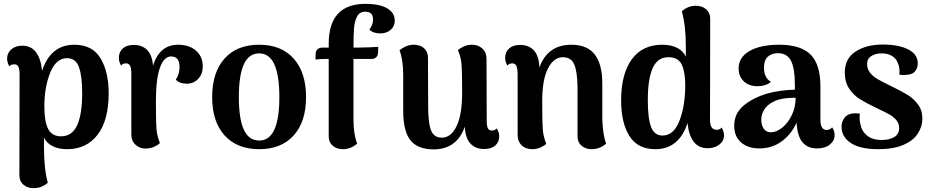

<svg xmlns="http://www.w3.org/2000/svg" viewBox="-20 -763 4849 1000"><path d="M546 -277Q546 -137 488.5 -61.5Q431 14 330 14Q286 14 254.5 -1.5Q223 -17 209 -47V4Q209 116 229 189Q217 200 198 208.5Q179 217 155 217Q123 217 102 199Q81 181 81 151L82 -377Q82 -404 75.5 -416Q69 -428 55 -428Q36 -428 29 -417Q17 -437 17 -458Q17 -487 39 -506Q61 -525 96 -525Q142 -525 167.5 -491Q193 -457 199 -394Q244 -530 367 -530Q461 -530 503.5 -459.5Q546 -389 546 -277ZM408 -278Q408 -368 391 -414Q374 -460 329 -460Q272 -460 241.5 -384.5Q211 -309 211 -208Q211 -129 231 -91Q251 -53 298 -53Q355 -53 381.5 -110Q408 -167 408 -278Z M1036 -416Q1036 -378 1013 -353Q990 -328 955 -327Q915 -327 896 -348Q907 -366 911 -381Q915 -396 915 -416Q915 -442 904 -455.5Q893 -469 871 -469Q834 -469 813 -410.5Q792 -352 792 -236Q792 -129 795 -91.5Q798 -54 813 -18Q802 -7 783 1.5Q764 10 739 11Q708 11 686 -9Q664 -29 664 -63V-380Q664 -408 657.5 -420.5Q651 -433 637 -433Q618 -433 611 -421Q599 -441 599 -462Q599 -492 619.5 -510.5Q640 -529 677 -529Q721 -529 747 -502Q773 -475 777 -421Q811 -530 908 -530Q965 -530 1000.5 -499.5Q1036 -469 1036 -416Z M1085 -257Q1085 -386 1149.5 -458Q1214 -530 1330 -530Q1445 -530 1509.5 -458Q1574 -386 1574 -257Q1574 -129 1509.5 -57.5Q1445 14 1330 14Q1215 14 1150 -57.5Q1085 -129 1085 -257ZM1435 -257Q1435 -485 1330 -485Q1276 -485 1250 -428Q1224 -371 1224 -257Q1224 -144 1250 -87.5Q1276 -31 1330 -31Q1435 -31 1435 -257Z M2036 -655Q2036 -626 2014.5 -607.5Q1993 -589 1962 -589Q1922 -589 1904 -609Q1923 -635 1923 -660Q1923 -682 1913 -692Q1903 -702 1882 -702Q1853 -702 1840 -677.5Q1827 -653 1824 -617Q1821 -581 1821 -515H1840Q1860 -515 1902 -516.5Q1944 -518 1950 -519L1949 -488Q1948 -473 1939 -464.5Q1930 -456 1916 -456H1821V-141Q1821 -65 1840 -15Q1807 14 1766 14Q1734 14 1713 -4Q1692 -22 1692 -53V-456H1683Q1643 -456 1623 -453L1624 -484Q1625 -499 1634.5 -507Q1644 -515 1658 -515H1692V-535Q1692 -743 1884 -743Q1956 -743 1996 -720Q2036 -697 2036 -655Z M2580 -54Q2580 -23 2559.5 -5Q2539 13 2501 13Q2456 13 2429.5 -16Q2403 -45 2401 -103Q2359 15 2238 15Q2156 15 2118 -32Q2080 -79 2080 -188V-374Q2080 -450 2061 -501Q2096 -530 2135 -530Q2168 -530 2188.5 -512Q2209 -494 2209 -462L2210 -208Q2210 -122 2225 -84Q2240 -46 2281 -46Q2329 -46 2358 -106Q2387 -166 2387 -280Q2387 -390 2384 -427.5Q2381 -465 2365 -502Q2376 -512 2395.5 -521Q2415 -530 2439 -530Q2471 -530 2492.5 -510Q2514 -490 2514 -456L2515 -135Q2515 -107 2521 -95Q2527 -83 2541 -83Q2558 -83 2567 -94Q2580 -75 2580 -54Z M3137 -15Q3104 14 3062 14Q3030 14 3009 -4Q2988 -22 2988 -53V-308Q2987 -389 2971 -427Q2955 -465 2912 -465Q2864 -465 2834 -406.5Q2804 -348 2804 -236Q2804 -126 2807 -88.5Q2810 -51 2825 -14Q2815 -4 2795.5 5Q2776 14 2752 14Q2718 14 2697 -6Q2676 -26 2676 -59V-380Q2675 -408 2669 -420.5Q2663 -433 2649 -433Q2630 -433 2623 -421Q2611 -441 2611 -462Q2611 -492 2631.5 -510.5Q2652 -529 2689 -529Q2735 -529 2761.5 -499.5Q2788 -470 2789 -411Q2832 -530 2956 -530Q3038 -530 3077.5 -479.5Q3117 -429 3117 -328V-141Q3120 -58 3137 -15Z M3751 -58Q3751 -29 3726.5 -10Q3702 9 3666 9Q3619 9 3593 -25Q3567 -59 3561 -122Q3516 14 3393 14Q3301 14 3258 -55Q3215 -124 3215 -239Q3215 -378 3270.5 -454Q3326 -530 3429 -530Q3475 -530 3506.5 -514Q3538 -498 3552 -468V-522Q3552 -631 3531 -704Q3563 -733 3605 -733Q3637 -733 3658 -714.5Q3679 -696 3679 -665L3678 -139Q3678 -87 3712 -87Q3731 -87 3738 -99Q3751 -79 3751 -58ZM3549 -321Q3549 -387 3531 -426Q3513 -465 3461 -465Q3405 -465 3379.5 -408.5Q3354 -352 3354 -242Q3354 -147 3371 -102Q3388 -57 3431 -57Q3489 -57 3519 -134.5Q3549 -212 3549 -321Z M4327 -59Q4327 -30 4302 -10Q4277 10 4235 10Q4187 10 4160 -21.5Q4133 -53 4129 -124Q4101 -63 4051 -26.5Q4001 10 3935 10Q3876 10 3840 -21Q3804 -52 3804 -108Q3804 -172 3853 -213Q3902 -254 3977 -276Q4042 -294 4120 -296V-321Q4120 -406 4100 -446Q4080 -486 4031 -486Q3999 -486 3979 -467.5Q3959 -449 3959 -411Q3959 -358 3995 -337Q3984 -326 3965.5 -320Q3947 -314 3926 -314Q3880 -314 3853.5 -340Q3827 -366 3827 -406Q3827 -465 3884 -497.5Q3941 -530 4039 -530Q4150 -530 4201.5 -479Q4253 -428 4253 -313V-139Q4253 -86 4286 -86Q4293 -86 4301 -89.5Q4309 -93 4314 -100Q4327 -81 4327 -59ZM4124 -254Q4045 -254 4006 -232Q3978 -218 3961.5 -194Q3945 -170 3945 -139Q3945 -112 3957.5 -93Q3970 -74 3995 -74Q4024 -74 4054 -98Q4084 -122 4104 -163.5Q4124 -205 4124 -254Z M4363 -103Q4363 -131 4380.5 -152Q4398 -173 4436 -173Q4443 -173 4459 -171Q4457 -163 4457 -148Q4457 -131 4461 -118Q4466 -83 4494 -58.5Q4522 -34 4572 -34Q4613 -34 4638 -49.5Q4663 -65 4663 -96Q4663 -121 4647.5 -138.5Q4632 -156 4611.5 -167.5Q4591 -179 4544 -201Q4490 -227 4458 -247Q4426 -267 4403 -301Q4380 -335 4380 -385Q4380 -458 4436 -494.5Q4492 -531 4578 -531Q4661 -531 4710.5 -505.5Q4760 -480 4760 -433Q4760 -408 4745.5 -391Q4731 -374 4699 -373Q4694 -372 4684 -372Q4678 -372 4664 -374Q4665 -379 4665 -391Q4665 -416 4657 -432Q4649 -457 4627 -471Q4605 -485 4573 -485Q4540 -485 4518 -471Q4496 -457 4496 -429Q4496 -403 4512 -383.5Q4528 -364 4551.5 -350.5Q4575 -337 4618 -316Q4672 -290 4704.5 -270.5Q4737 -251 4760.5 -220Q4784 -189 4784 -146Q4784 -104 4760.5 -67.5Q4737 -31 4685.5 -8.5Q4634 14 4554 14Q4460 14 4411.5 -18Q4363 -50 4363 -103Z"/></svg>

Font: Arima Madurai Black
Style: Regular
Weight: 900
Designer: Joana Correia and Natanael Gama
Foundry: NDISCOVER
Version: Version 1.019